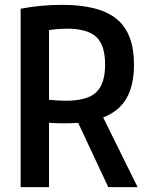

<svg xmlns="http://www.w3.org/2000/svg" viewBox="-20 -771 608 791"><path d="M302 -265Q289 -264 275 -263.5Q261 -263 247 -263Q235 -263 214 -263.5Q193 -264 182 -265V0H65V-735Q107 -743 149.5 -747Q192 -751 236 -751Q390 -751 461 -692.5Q532 -634 532 -505Q532 -420 501.5 -366.5Q471 -313 405 -287L547 0H426ZM252 -356Q339 -356 376 -390.5Q413 -425 413 -505Q413 -585 376.5 -619Q340 -653 254 -653Q241 -653 221.5 -651.5Q202 -650 182 -647V-360Q199 -358 218 -357Q237 -356 252 -356Z"/></svg>

Font: Encode Sans Compressed
Style: SemiBold
Weight: 600
Designer: Pablo Impallari, Andres Torresi
Foundry: Pablo Impallari, Andres Torresi
Version: Version 1.000; ttfautohint (v1.00) -l 8 -r 50 -G 200 -x 14 -